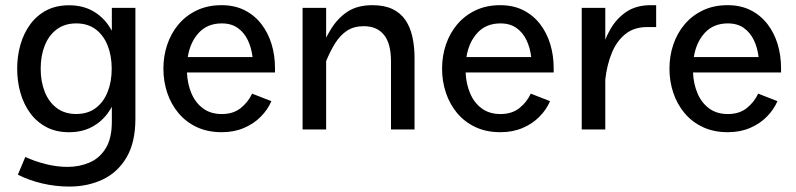

<svg xmlns="http://www.w3.org/2000/svg" viewBox="-20 -493 3029 731"><path d="M405.8 -463V-29.4Q405.8 33.8 382.6 71.5Q359.4 109.3 320.9 125.8Q282.4 142.4 236.9 142.4Q196.7 142.4 154.2 131.7Q111.6 121.1 76.4 104.6L48 172Q89.2 193.1 140 205.2Q190.8 217.3 244.3 217.3Q313.8 217.3 370.7 190.6Q427.7 163.8 461.6 106.6Q495.5 49.4 495.5 -41.5V-463ZM270.2 -59Q226.6 -59 196.4 -81.4Q166.2 -103.9 150.6 -142.9Q134.9 -181.9 134.9 -231.3Q134.9 -280.9 150.5 -319.9Q166 -358.9 196.3 -381.4Q226.6 -403.9 270.2 -403.9Q314.3 -403.9 344.2 -381.4Q374.2 -358.9 389.7 -319.9Q405.3 -280.9 405.3 -231.3Q405.3 -181.9 389.7 -142.9Q374.2 -103.9 344.1 -81.4Q314.1 -59 270.2 -59ZM242.7 10.4Q292 10.4 328.9 -9.1Q365.8 -28.6 390.5 -62.3Q415.2 -95.9 427.6 -139.6Q440.1 -183.2 440.1 -231.3Q440.1 -279.5 427.6 -322.9Q415.2 -366.4 390.5 -400.2Q365.8 -434 328.9 -453.5Q292 -472.9 242.7 -472.9Q193.5 -472.9 156.6 -453.5Q119.7 -434 95 -400.2Q70.3 -366.4 57.8 -322.9Q45.4 -279.5 45.4 -231.3Q45.4 -183.2 57.8 -139.6Q70.3 -95.9 95 -62.3Q119.7 -28.6 156.6 -9.1Q193.5 10.4 242.7 10.4Z M691.8 -217H1027V-233.8Q1027 -282 1013.9 -325.2Q1000.7 -368.3 974.9 -401.7Q949 -435.1 911.1 -454.2Q873.2 -473.3 823.7 -473.3Q770.9 -473.3 729.6 -453.7Q688.4 -434.2 659.9 -400.5Q631.5 -366.9 616.8 -323.3Q602.1 -279.8 602.1 -231.6Q602.1 -183.5 616.6 -140Q631.1 -96.4 659.4 -62.5Q687.7 -28.6 729 -9.2Q770.3 10.3 824.1 10.3Q871.4 10.3 909 -5.9Q946.5 -22 973 -48.9Q999.5 -75.8 1013.2 -107.8L939.9 -136.5Q924.7 -104.2 896.4 -81.5Q868.1 -58.8 824.5 -58.8Q782.3 -58.8 753.4 -80Q724.4 -101.3 709 -137.3Q693.7 -173.3 691.8 -217ZM694.9 -275.8Q703.8 -332.2 736.7 -368Q769.6 -403.9 824.5 -403.9Q860.9 -403.9 885.3 -386.4Q909.8 -369 923.6 -340Q937.3 -311 941.5 -275.8Z M1221.7 0V-463H1132V0ZM1187.9 -278 1221.1 -259Q1237.2 -298.2 1256.1 -328.4Q1274.9 -358.7 1301 -376Q1327.1 -393.3 1365.3 -393.3Q1415.5 -393.3 1442 -360.1Q1468.6 -327 1468.6 -259.5V0H1558.3V-271.4Q1558.3 -316 1550 -353.1Q1541.8 -390.1 1523.2 -417.1Q1504.6 -444.1 1473.8 -458.7Q1443 -473.3 1397.8 -473.3Q1340.4 -473.3 1302.4 -448.1Q1264.4 -422.9 1238.1 -379Q1211.7 -335 1187.9 -278Z M1752.8 -217H2088V-233.8Q2088 -282 2074.9 -325.2Q2061.8 -368.3 2035.9 -401.7Q2010.1 -435.1 1972.1 -454.2Q1934.2 -473.3 1884.8 -473.3Q1831.9 -473.3 1790.7 -453.7Q1749.5 -434.2 1721 -400.5Q1692.5 -366.9 1677.8 -323.3Q1663.1 -279.8 1663.1 -231.6Q1663.1 -183.5 1677.6 -140Q1692.1 -96.4 1720.4 -62.5Q1748.7 -28.6 1790 -9.2Q1831.4 10.3 1885.1 10.3Q1932.4 10.3 1970 -5.9Q2007.6 -22 2034 -48.9Q2060.5 -75.8 2074.2 -107.8L2000.9 -136.5Q1985.8 -104.2 1957.5 -81.5Q1929.1 -58.8 1885.5 -58.8Q1843.4 -58.8 1814.4 -80Q1785.4 -101.3 1770.1 -137.3Q1754.7 -173.3 1752.8 -217ZM1755.9 -275.8Q1764.8 -332.2 1797.7 -368Q1830.6 -403.9 1885.5 -403.9Q1921.9 -403.9 1946.4 -386.4Q1970.8 -369 1984.6 -340Q1998.4 -311 2002.5 -275.8Z M2194.8 -463V0H2284.5V-463ZM2284.4 -189.2Q2290.5 -244.8 2308.9 -290.4Q2327.3 -336 2360.6 -363Q2393.8 -390 2444.2 -390H2478.2V-473.3H2457.5Q2402.4 -473.3 2364.8 -448Q2327.2 -422.7 2303.5 -381.1Q2279.8 -339.6 2267.2 -290.1Q2254.5 -240.5 2249.6 -192.3Z M2618.5 -217H2953.7V-233.8Q2953.7 -282 2940.6 -325.2Q2927.5 -368.3 2901.6 -401.7Q2875.8 -435.1 2837.9 -454.2Q2799.9 -473.3 2750.5 -473.3Q2697.6 -473.3 2656.4 -453.7Q2615.2 -434.2 2586.7 -400.5Q2558.2 -366.9 2543.5 -323.3Q2528.8 -279.8 2528.8 -231.6Q2528.8 -183.5 2543.3 -140Q2557.9 -96.4 2586.2 -62.5Q2614.4 -28.6 2655.8 -9.2Q2697.1 10.3 2750.9 10.3Q2798.2 10.3 2835.7 -5.9Q2873.3 -22 2899.7 -48.9Q2926.2 -75.8 2939.9 -107.8L2866.6 -136.5Q2851.5 -104.2 2823.2 -81.5Q2794.9 -58.8 2751.2 -58.8Q2709.1 -58.8 2680.1 -80Q2651.1 -101.3 2635.8 -137.3Q2620.4 -173.3 2618.5 -217ZM2621.6 -275.8Q2630.6 -332.2 2663.5 -368Q2696.4 -403.9 2751.2 -403.9Q2787.7 -403.9 2812.1 -386.4Q2836.5 -369 2850.3 -340Q2864.1 -311 2868.2 -275.8Z"/></svg>

Font: Estedad-VF-FD Black
Style: Regular
Weight: 900
Designer: Amin Abedi
Version: Version 4.000